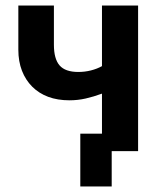

<svg xmlns="http://www.w3.org/2000/svg" viewBox="-20 -544 578 691"><path d="M269 127V-63H347V-207Q317 -196 288.5 -189.5Q260 -183 230 -183Q187 -183 153.5 -195.5Q120 -208 96 -232Q72 -256 59 -289.5Q46 -323 46 -365V-524H174V-383Q174 -332 194.5 -308.5Q215 -285 262 -285Q285 -285 307 -290.5Q329 -296 347 -306V-524H477V0H382V127Z"/></svg>

Font: Rising Sun
Style: Bold
Weight: 700
Designer: Matt McInerney, Pablo Impallari, Rodrigo Fuenzalida (Raleway font), Stephen Hutchings (Greek), Cristiano Sobral (main ch
Foundry: The Rising Sun Project Authors
Version: Version 4.327; ttfautohint (v1.8.4.7-5d5b-dirty)